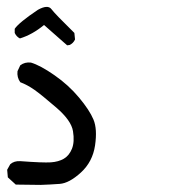

<svg xmlns="http://www.w3.org/2000/svg" viewBox="-31 -355 551 544"><path d="M84 168.9 13.7 168 -8.8 147.5 -10.7 126 -2 110.4Q8.8 100.6 26.4 101.6Q90.8 106.4 112.8 105Q134.8 103.5 149.9 94.7Q165 85.9 172.9 66.4Q180.7 46.9 175.8 16.6Q170.9 -13.7 128.4 -50.3Q85.9 -86.9 66.4 -100.6Q46.9 -114.3 26.4 -122.1Q16.6 -135.7 18.6 -153.3L26.4 -169.9Q39.1 -179.7 56.6 -177.7Q83 -169.9 123 -142.1Q163.1 -114.3 192.9 -78.6Q222.7 -43 233.9 -16.1Q245.1 10.7 238.3 57.1Q231.4 103.5 198.2 133.8Q165 164.1 138.2 166Q111.3 168 84 168.9ZM159.2 -226.6 93.8 -284.2Q60.5 -256.8 25.4 -246.1Q15.6 -251 10.7 -261.7V-273.4Q22.5 -291 76.2 -327.1Q104.5 -342.8 114.7 -329.1Q125 -315.4 179.7 -261.7L181.6 -243.2Q176.8 -232.4 166 -227.5Z"/></svg>

Font: JasonHandwriting4
Style: Regular
Weight: 400
Version: Version 1.01.21